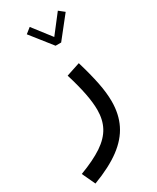

<svg xmlns="http://www.w3.org/2000/svg" viewBox="-242 -688 846 1036"><g transform="rotate(-30 181.5 -169.5)"><path d="M245.1 -466.6 348.9 -597.7 315.4 -624.3 227.8 -511 140.1 -624.3 106.7 -597.7 210.4 -466.6ZM186 -294.2Q209.7 -217 221.2 -158.3Q232.7 -99.6 232.7 -54.4Q232.7 6.1 208.3 51.8Q183.8 97.4 129.9 133.7Q75.9 169.9 -13.2 203.4L24.9 284.9Q130.6 245.1 196.2 196.3Q261.7 147.5 292.2 85.6Q322.8 23.7 322.8 -55.7Q322.8 -109.1 309.9 -173.1Q297.1 -237.1 271.7 -322.5Z"/></g></svg>

Font: Estedad-FD-VF Thin
Style: Regular
Weight: 100
Designer: Amin Abedi
Version: Version 5.0